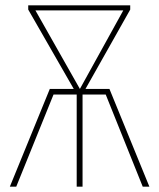

<svg xmlns="http://www.w3.org/2000/svg" viewBox="-20 -701 598 721"><path d="M391 -367 541 0H516L377 -346H290V0H268V-346H181L41 0H17L167 -367H257L86 -665V-681H469V-665L301 -367ZM113 -662 280 -367 443 -662Z"/></svg>

Font: Fira Sans Extra Condensed Thin
Style: Regular
Weight: 250
Width: 1
Designer: Carrois Corporate & Edenspiekermann AG
Foundry: Carrois Corporate GbR & Edenspiekermann AG
Version: Version 4.203